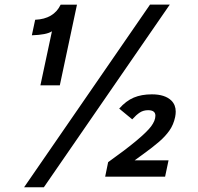

<svg xmlns="http://www.w3.org/2000/svg" viewBox="-20 -752 845 821"><path d="M235.8 -387.2H152.8L202.1 -618.2Q179.2 -603 116.2 -601.1L130.4 -667.5Q210 -670.9 239.3 -731.9H309.1ZM686 3.4H429.7L442.4 -58.6Q589.8 -163.6 626 -211.4Q644.5 -236.3 644.5 -257.3Q644.5 -280.8 613.3 -280.8Q593.3 -280.8 578.1 -271Q563 -261.2 545.4 -241.7L489.7 -287.6Q519 -320.8 552 -334.7Q585 -348.6 629.4 -348.6Q685.5 -348.6 712.9 -321.8Q731.4 -303.2 731.4 -274.9Q731.4 -264.2 729 -252Q722.2 -219.2 704.8 -194.3Q687.5 -169.4 660.4 -146Q633.3 -122.6 594.7 -94.7Q556.2 -66.9 555.7 -66.4H700.7ZM167.5 48.8H83L621.6 -732.4H706.1Z"/></svg>

Font: Cadman
Style: Bold Italic
Weight: 700
Italic angle: -12°
Designer: Paul James MIller
Foundry: High-Logic / Made with FontCreator
Version: Version 2.114;March 28, 2021;FontCreator 13.0.0.2683 64-bit